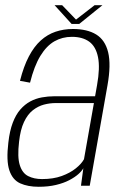

<svg xmlns="http://www.w3.org/2000/svg" viewBox="-20 -711 470 735"><path d="M128 4Q165 4 194.2 -3Q223.5 -10 245 -21.2Q266.5 -32.5 280 -44.5Q293.5 -56.5 299 -67L290 0H323.5L391.5 -384.5Q405.5 -463.5 394 -510.8Q382.5 -558 348.2 -579Q314 -600 259.5 -600Q223.5 -600 192.5 -589.5Q161.5 -579 136 -556Q110.5 -533 90.5 -495Q70.5 -457 56.5 -401.5L95 -394.5Q111 -458.5 134.5 -497Q158 -535.5 188.2 -552.8Q218.5 -570 255 -570Q296 -570 321.5 -551.5Q347 -533 355.2 -492.2Q363.5 -451.5 351.5 -385L344 -342.5H188Q164 -342.5 140.5 -338.2Q117 -334 96 -322.8Q75 -311.5 57.8 -291.8Q40.5 -272 28.8 -241Q17 -210 12 -165.5Q3.5 -95.5 15.8 -59Q28 -22.5 57.2 -9.2Q86.5 4 128 4ZM141 -25.5Q110.5 -25.5 88 -36.8Q65.5 -48 55.8 -78.8Q46 -109.5 53 -168.5Q58 -214.5 71.8 -243.8Q85.5 -273 105.5 -288.8Q125.5 -304.5 148 -310.5Q170.5 -316.5 194 -316.5H339.5L301.5 -101.5Q292 -84 270.2 -66.5Q248.5 -49 216.2 -37.2Q184 -25.5 141 -25.5ZM254 -619.5H283.5L372 -691H342L271 -636L218 -691H189Z"/></svg>

Font: Anybody SemiCondensed ExtraLight
Style: Italic
Weight: 250
Width: 4
Italic angle: -10°
Version: Version 1.113;gftools[0.9.25]